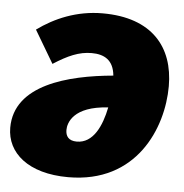

<svg xmlns="http://www.w3.org/2000/svg" viewBox="-49 -598 636 663"><g transform="rotate(5 269.5 -267.0)"><path d="M281 -554C191 -554 115 -521 56 -478L123 -365C173 -397 211 -414 255 -414C298 -414 331 -397 336 -343C180 -329 -3 -282 -3 -133C-3 -46 72 20 211 20C448 20 530 -178 530 -323C530 -459 452 -554 281 -554ZM230 -105C201 -105 191 -121 191 -142C191 -166 207 -225 328 -232C315 -167 287 -105 230 -105Z"/></g></svg>

Font: Fira Sans Heavy
Style: Italic
Weight: 900
Italic angle: -8°
Designer: bBox Type GmbH & Carrois Corporate GbR & Edenspiekermann AG
Foundry: bBox Type GmbH & Carrois Corporate GbR & Edenspiekermann AG
Version: Version 4.301;PS 004.301;hotconv 1.0.88;makeotf.lib2.5.64775